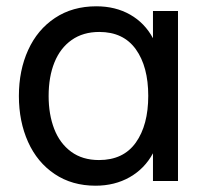

<svg xmlns="http://www.w3.org/2000/svg" viewBox="-20 -575 656 610"><path d="M466 -540H545.5V0H466V-88Q439.5 -39 392 -12Q344.5 15 283.5 15Q209 15 153.8 -22Q98.5 -59 69.2 -124Q40 -189 40 -270Q40 -351.5 69.5 -416.2Q99 -481 154.8 -518Q210.5 -555 286 -555Q347 -555 393.5 -528.5Q440 -502 466 -453.5ZM451 -270.5Q451 -363.5 411.5 -418.5Q372 -473.5 295.5 -473.5Q244 -473.5 207.8 -448Q171.5 -422.5 153 -376.8Q134.5 -331 134.5 -270Q134.5 -211.5 152.2 -165.5Q170 -119.5 206 -93Q242 -66.5 294.5 -66.5Q372 -66.5 411.5 -122Q451 -177.5 451 -270.5Z"/></svg>

Font: CCSD_manrope Medium
Style: Regular
Weight: 500
Designer: Mikhail Sharanda
Foundry: Mikhail Sharanda
Version: Version 4.503